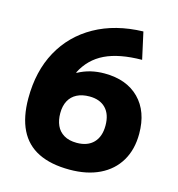

<svg xmlns="http://www.w3.org/2000/svg" viewBox="-110 -834 873 941"><g transform="rotate(15 326.5 -364.0)"><path d="M327 10Q232 10 168.5 -21.5Q105 -53 73.5 -117Q42 -181 42 -276Q42 -414 98 -516Q154 -618 257.5 -676Q361 -734 502 -738L532 -602Q416 -601 344.5 -566.5Q273 -532 236 -459L238 -457Q269 -474 302 -482Q335 -490 372 -490Q484 -490 548 -425.5Q612 -361 612 -248Q612 -168 577.5 -110Q543 -52 479 -21Q415 10 327 10ZM327 -126Q382 -126 412 -157Q442 -188 442 -244Q442 -301 412.5 -331.5Q383 -362 330 -362Q293 -362 266.5 -348.5Q240 -335 226 -309Q212 -283 212 -246Q212 -211 224 -184Q236 -157 262 -141.5Q288 -126 327 -126Z"/></g></svg>

Font: M PLUS 1 Thin ExtraBold
Style: Regular
Weight: 800
Version: Version 1.001